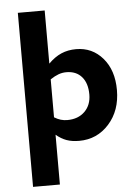

<svg xmlns="http://www.w3.org/2000/svg" viewBox="-61 -757 737 1033"><g transform="rotate(-5 307.0 -240.0)"><path d="M220 230H75V-710H220V-423Q254 -457 290 -472.5Q326 -488 370 -488Q457 -488 513.5 -422.5Q570 -357 570 -250Q570 -139 505.5 -67Q441 5 344 5Q305 5 276 -5.5Q247 -16 220 -39ZM420 -239Q420 -300 390 -334.5Q360 -369 307 -369Q285 -369 264.5 -361.5Q244 -354 220 -338V-133Q238 -122 255 -117Q272 -112 290 -112Q349 -112 384.5 -147Q420 -182 420 -239Z"/></g></svg>

Font: Intel One Mono
Style: Bold
Weight: 700
Monospace: yes
Designer: Fred Shallcrass
Foundry: Frere-Jones Type LLC
Version: Version 1.400;hotconv 1.1.0;makeotfexe 2.6.0;FJTRelease1.4